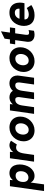

<svg xmlns="http://www.w3.org/2000/svg" viewBox="1477 -2198 920 3924"><g transform="rotate(-90 1937.0 -236.0)"><path d="M-5 204 93 -493H221L213 -366L178 -349Q200 -414 230 -447Q260 -480 293.5 -491.5Q327 -503 359 -503Q417 -503 457 -476.5Q497 -450 517.5 -402.5Q538 -355 538 -293Q538 -235 521.5 -180.5Q505 -126 474.5 -83Q444 -40 400 -15Q356 10 301 10Q263 10 230 -6Q197 -22 176 -56.5Q155 -91 153 -145L177 -129L131 204ZM271 -115Q300 -115 323.5 -127Q347 -139 364.5 -159.5Q382 -180 391 -209Q400 -238 400 -273Q400 -306 389.5 -329.5Q379 -353 358.5 -365Q338 -377 308 -377Q279 -377 255.5 -365.5Q232 -354 214.5 -333Q197 -312 188.5 -283Q180 -254 180 -220Q180 -188 190.5 -164.5Q201 -141 221.5 -128Q242 -115 271 -115Z M595 0 665 -493H796L785 -359L766 -362Q774 -405 799.5 -436.5Q825 -468 859 -485.5Q893 -503 926 -503Q954 -503 976.5 -495.5Q999 -488 1023 -471L945 -351Q936 -358 919.5 -362.5Q903 -367 888 -367Q847 -367 821 -343.5Q795 -320 781.5 -283Q768 -246 762 -202L733 0Z M1233 10Q1167 10 1117 -18Q1067 -46 1039 -97Q1011 -148 1011 -214Q1011 -273 1032.5 -325Q1054 -377 1092 -417.5Q1130 -458 1181.5 -480.5Q1233 -503 1294 -503Q1361 -503 1411 -475Q1461 -447 1488.5 -397Q1516 -347 1516 -281Q1516 -222 1494.5 -169Q1473 -116 1434.5 -76Q1396 -36 1344.5 -13Q1293 10 1233 10ZM1245 -110Q1277 -110 1302 -124.5Q1327 -139 1344.5 -162.5Q1362 -186 1370.5 -214.5Q1379 -243 1379 -272Q1379 -318 1356 -350.5Q1333 -383 1283 -383Q1250 -383 1224.5 -369Q1199 -355 1182 -331.5Q1165 -308 1156.5 -279.5Q1148 -251 1148 -223Q1148 -177 1172 -143.5Q1196 -110 1245 -110Z M1572 0 1642 -493H1771L1762 -364L1727 -342Q1746 -410 1777.5 -445Q1809 -480 1844.5 -491.5Q1880 -503 1909 -503Q1947 -503 1982 -488.5Q2017 -474 2040.5 -438Q2064 -402 2066 -338L1979 -313Q2005 -389 2040 -430Q2075 -471 2115 -487Q2155 -503 2191 -503Q2250 -503 2286 -480Q2322 -457 2338.5 -421Q2355 -385 2355 -343Q2355 -335 2354.5 -327Q2354 -319 2353 -311L2310 0H2172L2212 -284Q2214 -293 2214 -301Q2214 -309 2214 -317Q2214 -352 2200 -368Q2186 -384 2157 -384Q2111 -384 2082 -348Q2053 -312 2043 -240L2009 0H1872L1912 -286Q1914 -297 1914.5 -304Q1915 -311 1915 -319Q1915 -347 1903.5 -365.5Q1892 -384 1861 -384Q1813 -384 1783 -347.5Q1753 -311 1743 -240L1709 0Z M2650 10Q2584 10 2534 -18Q2484 -46 2456 -97Q2428 -148 2428 -214Q2428 -273 2449.5 -325Q2471 -377 2509 -417.5Q2547 -458 2598.5 -480.5Q2650 -503 2711 -503Q2778 -503 2828 -475Q2878 -447 2905.5 -397Q2933 -347 2933 -281Q2933 -222 2911.5 -169Q2890 -116 2851.5 -76Q2813 -36 2761.5 -13Q2710 10 2650 10ZM2662 -110Q2694 -110 2719 -124.5Q2744 -139 2761.5 -162.5Q2779 -186 2787.5 -214.5Q2796 -243 2796 -272Q2796 -318 2773 -350.5Q2750 -383 2700 -383Q2667 -383 2641.5 -369Q2616 -355 2599 -331.5Q2582 -308 2573.5 -279.5Q2565 -251 2565 -223Q2565 -177 2589 -143.5Q2613 -110 2662 -110Z M3188 10Q3150 10 3117 -3Q3084 -16 3064 -44.5Q3044 -73 3044 -121Q3044 -130 3045 -140.5Q3046 -151 3049 -170L3109 -602L3259 -676L3190 -186Q3189 -177 3188 -165.5Q3187 -154 3187 -144Q3187 -123 3196 -112.5Q3205 -102 3229 -102Q3242 -102 3255.5 -105Q3269 -108 3285 -112L3270 -2Q3248 4 3227.5 7Q3207 10 3188 10ZM2993 -386 3009 -493H3339L3324 -386Z M3590 10Q3511 10 3462 -19.5Q3413 -49 3391 -98Q3369 -147 3369 -205Q3369 -260 3386.5 -313Q3404 -366 3438.5 -409Q3473 -452 3523 -477.5Q3573 -503 3640 -503Q3710 -503 3755 -476Q3800 -449 3823 -401Q3846 -353 3846 -291Q3846 -265 3842.5 -242.5Q3839 -220 3833 -196H3502Q3502 -190 3502.5 -185.5Q3503 -181 3503 -175Q3509 -141 3535.5 -124.5Q3562 -108 3600 -108Q3635 -108 3669.5 -119Q3704 -130 3735 -149L3796 -56Q3755 -27 3703 -8.5Q3651 10 3590 10ZM3716 -272Q3719 -283 3720.5 -293Q3722 -303 3722 -313Q3722 -334 3714 -352Q3706 -370 3688 -381.5Q3670 -393 3639 -393Q3603 -393 3577.5 -378Q3552 -363 3536.5 -340.5Q3521 -318 3516 -297H3762Z"/></g></svg>

Font: Hanken Grotesk ExtraBold
Style: Italic
Weight: 800
Italic angle: -8°
Designer: Alfredo Marco Pradil
Foundry: Hanken Design Co.
Version: Version 3.013